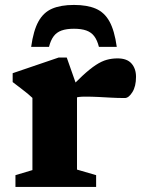

<svg xmlns="http://www.w3.org/2000/svg" viewBox="-20 -738 574 758"><path d="M444 -507.5Q481.5 -507.5 499.2 -487.2Q517 -467 517 -434.5Q517 -397 502.5 -374Q488 -351 473 -351Q443.5 -351 418.2 -352.5Q393 -354 368 -355.2Q343 -356.5 315 -356.5Q301 -356.5 290.2 -355Q279.5 -353.5 269.8 -349.2Q260 -345 247.5 -337L232.5 -365Q275 -410.5 305.2 -438.5Q335.5 -466.5 358.5 -481.5Q381.5 -496.5 401.8 -502Q422 -507.5 444 -507.5ZM284 -396V-68.5L359.5 -46.5V0H41V-46.5L108 -66.5V-351.5Q101 -358.5 89.5 -368Q78 -377.5 62.8 -389Q47.5 -400.5 30 -414V-449L212 -511H243.5ZM272 -624.5Q242.5 -624.5 223 -617.5Q203.5 -610.5 191.8 -594.8Q180 -579 173.5 -553H103Q112 -617.5 131.8 -653.2Q151.5 -689 185.8 -703.8Q220 -718.5 272 -718.5Q324 -718.5 358.2 -703.8Q392.5 -689 412.2 -653.2Q432 -617.5 441 -553H370.5Q364 -579 352.2 -594.8Q340.5 -610.5 321 -617.5Q301.5 -624.5 272 -624.5Z"/></svg>

Font: Newsreader 9pt
Style: Bold
Weight: 700
Designer: Hugues Gentile
Foundry: Production Type
Version: Version 1.003